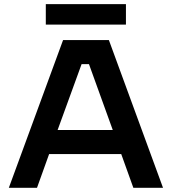

<svg xmlns="http://www.w3.org/2000/svg" viewBox="-20 -890 814 910"><path d="M21.9 0 278.9 -700H496.1L752.6 0H612L554.6 -159.7H212.8L155.4 0ZM253 -273.7H514.5L401.7 -586H366.7ZM197.1 -773.5V-870.3H576.9V-773.5Z"/></svg>

Font: Envelope Sans Variable
Style: Regular
Weight: 500
Designer: Andreas Rasmussen / Norman Anderson
Foundry: mail.de GmbH
Version: Version 1.150